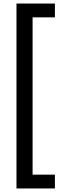

<svg xmlns="http://www.w3.org/2000/svg" viewBox="-20 -820 368 1084"><path d="M73 244V-800H290V-722H164V166H290V244Z"/></svg>

Font: Noto Sans Tamil ExtraCondensed Medium
Style: Regular
Weight: 500
Width: 2
Designer: Jelle Bosma - Monotype Design Team
Foundry: Monotype Imaging Inc.
Version: Version 2.004; ttfautohint (v1.8.4.7-5d5b)